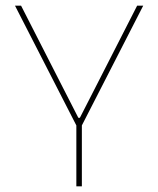

<svg xmlns="http://www.w3.org/2000/svg" viewBox="-20 -659 560 679"><path d="M251 -213.5 33 -639H54.5L201.5 -351L257 -242.5H262.5L318 -351L465 -639H486.5L268.5 -213.5ZM250 0V-235.5H269.5V0Z"/></svg>

Font: Anek Telugu Medium Thin
Style: Regular
Weight: 250
Version: Version 1.003